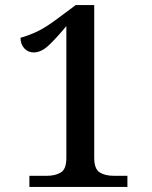

<svg xmlns="http://www.w3.org/2000/svg" viewBox="-20 -738 599 758"><path d="M96 0V-44H166Q198 -44 220 -57Q242 -70 242 -115V-635Q204 -589 173.5 -560Q143 -531 113 -531Q91 -531 76 -547Q61 -563 61 -589Q91 -597 125.5 -613Q160 -629 209 -666L279 -718H352V-115Q352 -71 373.5 -57.5Q395 -44 428 -44H483V0Z"/></svg>

Font: Noto Serif Khojki Medium
Style: Regular
Weight: 500
Version: Version 2.003